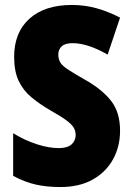

<svg xmlns="http://www.w3.org/2000/svg" viewBox="-20 -744 531 774"><path d="M464 -217Q464 -153 435.5 -101.5Q407 -50 353.5 -20Q300 10 223 10Q168 10 124 0Q80 -10 33 -35V-207Q80 -178 128.5 -162.5Q177 -147 217 -147Q252 -147 268.5 -162Q285 -177 285 -200Q285 -216 277 -229.5Q269 -243 247.5 -259Q226 -275 185 -298Q140 -324 106.5 -352Q73 -380 55 -418.5Q37 -457 37 -515Q37 -613 98.5 -668.5Q160 -724 270 -724Q322 -724 370 -710.5Q418 -697 464 -673L414 -524Q333 -570 273 -570Q242 -570 228.5 -557Q215 -544 215 -524Q215 -506 223 -492.5Q231 -479 254.5 -463.5Q278 -448 322 -423Q390 -385 427 -338.5Q464 -292 464 -217Z"/></svg>

Font: Noto Sans Myanmar Condensed Black
Style: Regular
Weight: 900
Width: 3
Designer: Monotype Design Team
Foundry: Monotype Imaging Inc.
Version: Version 2.107; ttfautohint (v1.8.4.7-5d5b)